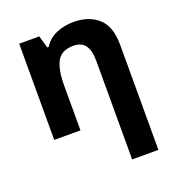

<svg xmlns="http://www.w3.org/2000/svg" viewBox="-142 -670 941 1024"><g transform="rotate(-20 328.5 -158.0)"><path d="M388 -556Q476 -556 529 -508.5Q582 -461 582 -356V240H433V-319Q433 -378 412 -407.5Q391 -437 345 -437Q277 -437 252 -390.5Q227 -344 227 -257V0H78V-546H192L212 -476H220Q246 -518 291.5 -537Q337 -556 388 -556Z"/></g></svg>

Font: Noto Sans
Style: Bold
Weight: 700
Designer: Monotype Design Team
Foundry: Monotype Imaging Inc.
Version: Version 2.000;GOOG;noto-source:20170915:90ef993387c0; ttfaut